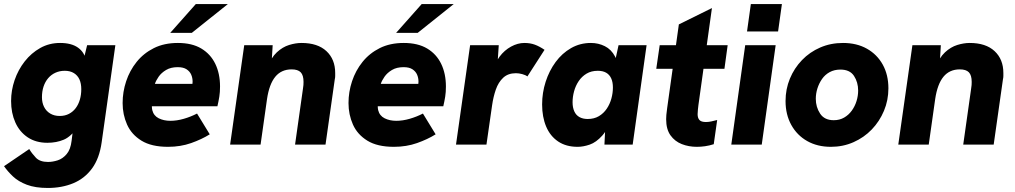

<svg xmlns="http://www.w3.org/2000/svg" viewBox="-21 -717 5031 952"><path d="M216 215Q154 215 112 199Q70 183 43.5 158Q17 133 -1 107L124 22Q137 44 157 65Q177 86 217 86Q240 86 265 78Q290 70 309.5 47Q329 24 334 -19L345 -108L365 -89Q332 -40 295.5 -24.5Q259 -9 214 -9Q157 -9 116.5 -36Q76 -63 55 -110Q34 -157 34 -216Q34 -269 51.5 -320Q69 -371 101.5 -412.5Q134 -454 178.5 -479Q223 -504 277 -504Q333 -504 365.5 -481Q398 -458 405 -418L389 -402L411 -493H551L483 -11Q472 68 435.5 118Q399 168 342.5 191.5Q286 215 216 215ZM275 -142Q301 -142 321 -152.5Q341 -163 354.5 -181Q368 -199 375 -223Q382 -247 382 -275Q382 -303 373 -323Q364 -343 345.5 -354.5Q327 -366 300 -366Q275 -366 254 -356.5Q233 -347 218 -329.5Q203 -312 195 -288Q187 -264 187 -235Q187 -208 197.5 -187Q208 -166 228 -154Q248 -142 275 -142Z M812 11Q730 11 680.5 -19.5Q631 -50 609 -99.5Q587 -149 587 -206Q587 -261 604.5 -314Q622 -367 656.5 -410Q691 -453 742 -478.5Q793 -504 861 -504Q931 -504 977 -476.5Q1023 -449 1046.5 -400.5Q1070 -352 1070 -288Q1070 -260 1066.5 -238Q1063 -216 1057 -190H732Q732 -185 732.5 -180.5Q733 -176 734 -171Q741 -143 766 -130.5Q791 -118 824 -118Q856 -118 890.5 -128Q925 -138 956 -154L1019 -51Q979 -26 926.5 -7.5Q874 11 812 11ZM928 -273Q931 -283 932.5 -293Q934 -303 934 -312Q934 -331 927 -347Q920 -363 904 -373.5Q888 -384 860 -384Q826 -384 802.5 -370Q779 -356 765.5 -336.5Q752 -317 747 -301H979ZM823 -554 950 -697H1109L930 -554Z M1120 0 1190 -493H1331L1324 -377L1304 -381Q1323 -431 1351.5 -457.5Q1380 -484 1412.5 -494Q1445 -504 1474 -504Q1554 -504 1597.5 -463.5Q1641 -423 1641 -355Q1641 -348 1641 -340Q1641 -332 1639 -324L1593 0H1442L1481 -276Q1483 -287 1483.5 -295.5Q1484 -304 1484 -311Q1484 -344 1470 -358.5Q1456 -373 1425 -373Q1374 -373 1344 -336.5Q1314 -300 1303 -226L1271 0Z M1932 11Q1850 11 1800.5 -19.5Q1751 -50 1729 -99.5Q1707 -149 1707 -206Q1707 -261 1724.5 -314Q1742 -367 1776.5 -410Q1811 -453 1862 -478.5Q1913 -504 1981 -504Q2051 -504 2097 -476.5Q2143 -449 2166.5 -400.5Q2190 -352 2190 -288Q2190 -260 2186.5 -238Q2183 -216 2177 -190H1852Q1852 -185 1852.5 -180.5Q1853 -176 1854 -171Q1861 -143 1886 -130.5Q1911 -118 1944 -118Q1976 -118 2010.5 -128Q2045 -138 2076 -154L2139 -51Q2099 -26 2046.5 -7.5Q1994 11 1932 11ZM2048 -273Q2051 -283 2052.5 -293Q2054 -303 2054 -312Q2054 -331 2047 -347Q2040 -363 2024 -373.5Q2008 -384 1980 -384Q1946 -384 1922.5 -370Q1899 -356 1885.5 -336.5Q1872 -317 1867 -301H2099ZM1943 -554 2070 -697H2229L2050 -554Z M2240 0 2310 -493H2452L2443 -358L2425 -362Q2432 -404 2456 -436Q2480 -468 2513 -486Q2546 -504 2579 -504Q2608 -504 2631 -495.5Q2654 -487 2679 -470L2594 -338Q2585 -345 2568.5 -349.5Q2552 -354 2537 -354Q2498 -354 2474 -331.5Q2450 -309 2437.5 -273Q2425 -237 2419 -195L2391 0Z M2843 11Q2786 11 2746.5 -15.5Q2707 -42 2687 -89.5Q2667 -137 2667 -199Q2667 -257 2684.5 -311.5Q2702 -366 2734 -409.5Q2766 -453 2810.5 -478.5Q2855 -504 2909 -504Q2946 -504 2978 -488Q3010 -472 3028.5 -437Q3047 -402 3042 -343L3019 -369L3046 -493H3185L3116 0H2976L2982 -122L3018 -148Q2996 -79 2965.5 -45Q2935 -11 2903 0Q2871 11 2843 11ZM2893 -127Q2925 -127 2948.5 -141Q2972 -155 2987.5 -178Q3003 -201 3010.5 -228.5Q3018 -256 3018 -283Q3018 -310 3009.5 -328.5Q3001 -347 2984.5 -356.5Q2968 -366 2943 -366Q2911 -366 2887.5 -352Q2864 -338 2848.5 -315Q2833 -292 2825.5 -264.5Q2818 -237 2818 -210Q2818 -184 2826.5 -165Q2835 -146 2852 -136.5Q2869 -127 2893 -127Z M3434 11Q3394 11 3359.5 -2.5Q3325 -16 3303.5 -46Q3282 -76 3282 -126Q3282 -136 3283 -147.5Q3284 -159 3287 -181L3345 -596L3509 -677L3442 -196Q3441 -186 3439.5 -174Q3438 -162 3438 -151Q3438 -132 3447 -122Q3456 -112 3479 -112Q3493 -112 3506 -115Q3519 -118 3535 -122L3518 -2Q3496 5 3475 8Q3454 11 3434 11ZM3233 -376 3250 -493H3587L3571 -376Z M3605 0 3674 -493H3825L3756 0ZM3683 -561 3702 -697H3856L3837 -561Z M4099 11Q4032 11 3981.5 -17.5Q3931 -46 3902.5 -97.5Q3874 -149 3874 -216Q3874 -275 3895.5 -327Q3917 -379 3955.5 -419Q3994 -459 4046 -481.5Q4098 -504 4159 -504Q4227 -504 4277.5 -475.5Q4328 -447 4356 -396.5Q4384 -346 4384 -279Q4384 -220 4362 -167.5Q4340 -115 4301.5 -75Q4263 -35 4211 -12Q4159 11 4099 11ZM4113 -121Q4142 -121 4164.5 -134Q4187 -147 4202.5 -168.5Q4218 -190 4226 -216Q4234 -242 4234 -268Q4234 -309 4213.5 -340.5Q4193 -372 4146 -372Q4116 -372 4093 -359.5Q4070 -347 4055 -325.5Q4040 -304 4032 -278.5Q4024 -253 4024 -227Q4024 -186 4045.5 -153.5Q4067 -121 4113 -121Z M4433 0 4503 -493H4644L4637 -377L4617 -381Q4636 -431 4664.5 -457.5Q4693 -484 4725.5 -494Q4758 -504 4787 -504Q4867 -504 4910.5 -463.5Q4954 -423 4954 -355Q4954 -348 4954 -340Q4954 -332 4952 -324L4906 0H4755L4794 -276Q4796 -287 4796.5 -295.5Q4797 -304 4797 -311Q4797 -344 4783 -358.5Q4769 -373 4738 -373Q4687 -373 4657 -336.5Q4627 -300 4616 -226L4584 0Z"/></svg>

Font: Hanken Grotesk Black
Style: Italic
Weight: 900
Italic angle: -8°
Designer: Alfredo Marco Pradil
Foundry: Hanken Design Co.
Version: Version 3.013